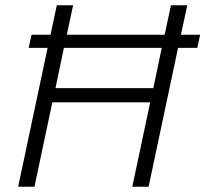

<svg xmlns="http://www.w3.org/2000/svg" viewBox="-20 -710 781 730"><path d="M89 -528 100 -578H172L196 -690H258L234 -578H606L630 -690H692L668 -578H741L730 -528H657L545 0H483L551 -321H179L111 0H49L161 -528ZM191 -375H563L595 -528H223Z"/></svg>

Font: Radio Canada Light
Style: Italic
Weight: 300
Italic angle: -12°
Designer: Charles Daoud, Etienne Aubert Bonn, Alexandre Saumier Demers, Jacques Le Bailly
Foundry: Radio-Canada
Version: Version 2.104; ttfautohint (v1.8.4.7-5d5b);gftools[0.9.28.de